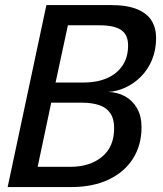

<svg xmlns="http://www.w3.org/2000/svg" viewBox="-20 -758 661 778"><path d="M427 -737.5Q495.5 -737.5 536 -720.5Q576.5 -703.5 594.5 -673.8Q612.5 -644 612.5 -605Q612.5 -555 595.8 -515.2Q579 -475.5 550.8 -447.2Q522.5 -419 488 -403.2Q453.5 -387.5 418.5 -385.5Q455.5 -384.5 486 -368Q516.5 -351.5 535 -319.8Q553.5 -288 553.5 -242.5Q553.5 -170 518.8 -115.2Q484 -60.5 420 -30.2Q356 0 268 0H11L168 -737.5ZM198.5 -392.5 155.5 -423.5H318.5Q372.5 -423.5 413 -441Q453.5 -458.5 476.2 -492Q499 -525.5 499 -574Q499 -617.5 470.8 -636.5Q442.5 -655.5 384 -655.5H205.5L265.5 -703.5ZM264.5 -82Q344 -82 393.2 -122.5Q442.5 -163 442.5 -238.5Q442.5 -276.5 427 -299.2Q411.5 -322 382 -332Q352.5 -342 310.5 -342H139L193.5 -370L122.5 -34.5L84 -82Z"/></svg>

Font: Epilogue Medium
Style: Italic
Weight: 500
Italic angle: -12°
Designer: Tyler Finck
Foundry: Etcetera Type Co
Version: Version 2.112